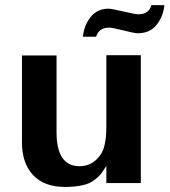

<svg xmlns="http://www.w3.org/2000/svg" viewBox="-20 -717 663 751"><path d="M405.8 -683.1H403.8Q416 -683.1 462.4 -672.1Q508.8 -661.1 521 -661.1Q563 -661.1 571.8 -696.8H623Q618.7 -653.3 592.8 -620.1Q566.9 -586.9 518.1 -586.9Q506.8 -586.9 462.9 -597.9Q418.9 -608.9 407.2 -608.9Q366.2 -608.9 356 -573.2H304.2Q308.6 -617.2 334 -649.9Q359.9 -683.1 405.8 -683.1ZM232.9 14.2H233.9Q152.8 14.2 109.4 -32.2Q65.9 -78.6 65.9 -160.2V-500H201.2V-200.2Q201.2 -66.9 291 -66.9Q329.1 -66.9 355.7 -91.6Q382.3 -116.2 389.2 -150.9Q396 -180.2 396 -222.2V-501H530.8V-1H396V-67.9Q391.6 -61.5 385.5 -52.2Q379.4 -43 377.7 -40.5Q376 -38.1 371.3 -32.7Q366.7 -27.3 361.8 -23.2Q356.9 -19 348.1 -12.2Q314.5 14.2 232.9 14.2Z"/></svg>

Font: Perun
Style: Bold
Weight: 700
Foundry: Copyright (c) Stefan Peev, Context Ltd, 2016
Version: Version 1.0000